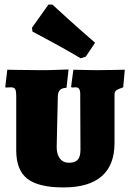

<svg xmlns="http://www.w3.org/2000/svg" viewBox="-20 -811 568 840"><path d="M51 -153V-387Q51 -413 46.5 -421Q42 -429 28 -429L5 -428L3 -431L12 -506Q26 -506 69 -505Q112 -504 166 -504Q197 -504 232 -505.5Q267 -507 280 -507L271 -427Q251 -426 242.5 -417.5Q234 -409 233 -391L228 -167Q228 -136 242 -117.5Q256 -99 282 -99Q308 -99 320 -112Q332 -125 332 -156L331 -387Q332 -411 327.5 -420Q323 -429 311 -429L294 -428L291 -431L301 -506Q312 -506 342.5 -505Q373 -504 401 -504Q443 -504 478.5 -505Q514 -506 526 -506L519 -429Q495 -421 488 -415Q481 -409 481 -397V-185Q481 -89 425 -40Q369 9 258 9Q148 9 99.5 -29Q51 -67 51 -153ZM122 -673 120 -690 192 -791H209Q225 -776 281 -725.5Q337 -675 396 -624L355 -563L333 -556Q269 -594 205 -628.5Q141 -663 122 -673Z"/></svg>

Font: Alegreya SC Black
Style: Regular
Weight: 900
Designer: Juan Pablo del Peral
Foundry: Huerta Tipografica
Version: Version 2.007; ttfautohint (v1.6)